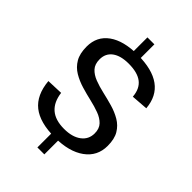

<svg xmlns="http://www.w3.org/2000/svg" viewBox="-272 -936 1172 1172"><g transform="rotate(45 314.0 -350.0)"><path d="M283 -20H343V125H283ZM283 -825H343V-679H283ZM315 7Q186 7 120 -45.5Q54 -98 44 -209L150 -213Q159 -142 200.5 -106Q242 -70 318 -70Q388 -70 429 -100.5Q470 -131 470 -183Q470 -224 447.5 -247.5Q425 -271 388.5 -284.5Q352 -298 308.5 -308Q265 -318 221.5 -331Q178 -344 141 -366Q104 -388 82 -425.5Q60 -463 60 -523Q60 -611 127.5 -659.5Q195 -708 317 -708Q442 -708 509 -659.5Q576 -611 584 -514L476 -506Q471 -570 431.5 -600.5Q392 -631 316 -631Q247 -631 209 -603Q171 -575 171 -524Q171 -482 193 -458Q215 -434 251.5 -420Q288 -406 332 -396Q376 -386 419.5 -373.5Q463 -361 499.5 -339.5Q536 -318 558 -281.5Q580 -245 580 -185Q580 -96 509 -44.5Q438 7 315 7Z"/></g></svg>

Font: Pathway Extreme Medium
Style: Regular
Weight: 500
Designer: Eduardo Rodriguez Tunni
Foundry: Eduardo Rodriguez Tunni
Version: Version 1.001;gftools[0.9.26]